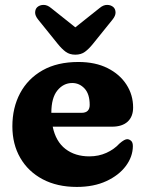

<svg xmlns="http://www.w3.org/2000/svg" viewBox="-20 -742 588 776"><path d="M518 -307.5Q518 -270.5 495.8 -250.2Q473.5 -230 432.5 -230H193Q205.5 -170 244.5 -140Q283.5 -110 341 -110Q378.5 -110 410 -124.2Q441.5 -138.5 462.5 -161.5Q484 -180.5 495.5 -179.5Q504 -178.5 510.5 -172.2Q517 -166 517 -151Q516.5 -108.5 488.5 -71Q460.5 -33.5 409.8 -10Q359 13.5 290.5 13.5Q211 13.5 152.5 -17.5Q94 -48.5 62 -103.8Q30 -159 30 -231.5Q30 -306.5 61.2 -365.2Q92.5 -424 152 -457.8Q211.5 -491.5 297 -491.5Q365 -491.5 414.5 -466.8Q464 -442 491 -400.2Q518 -358.5 518 -307.5ZM272 -406.5Q236.5 -406.5 212 -376.5Q187.5 -346.5 187.5 -286H309.5Q342.5 -286 342.5 -318Q342.5 -362 321.8 -384.2Q301 -406.5 272 -406.5ZM355.5 -564.5Q339 -544 323.2 -532.5Q307.5 -521 284.5 -521Q261.5 -521 245.8 -532.5Q230 -544 213.5 -564.5L134.5 -662.5Q121.5 -678.5 122 -692Q122.5 -705.5 130.5 -713Q140.5 -722 155.8 -722.2Q171 -722.5 186.5 -709.5L284.5 -631.5L382.5 -709.5Q398 -722.5 413.2 -722.2Q428.5 -722 438.5 -713Q446.5 -705.5 447 -692Q447.5 -678.5 434.5 -662.5Z"/></svg>

Font: Fraunces 9pt S100
Style: Bold
Weight: 700
Version: Version 1.000; ttfautohint (v1.8.3)